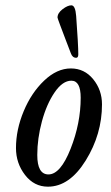

<svg xmlns="http://www.w3.org/2000/svg" viewBox="-20 -687 418 721"><path d="M246 -487Q241 -500 228 -534Q215 -568 205.5 -593.5Q196 -619 196 -621Q196 -638 215 -652.5Q234 -667 248 -667Q263 -667 266 -627Q274 -518 274 -483Q274 -470 266 -470Q252 -470 246 -487ZM120 -105Q120 -32 162 -32Q207 -32 245 -128Q283 -224 283 -320Q283 -384 248 -384Q215 -384 185 -340Q155 -296 137.5 -231.5Q120 -167 120 -105ZM246 -430Q297 -430 330 -389.5Q363 -349 363 -295Q363 -183 302 -84.5Q241 14 160 14Q108 14 74 -30Q40 -74 40 -131Q40 -200 69 -269.5Q98 -339 146 -384.5Q194 -430 246 -430Z"/></svg>

Font: EB Garamond 08
Style: Italic
Weight: 400
Italic angle: -14°
Version: Version 0.016